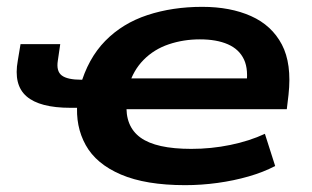

<svg xmlns="http://www.w3.org/2000/svg" viewBox="-20 -531 912 561"><path d="M521 10Q406 10 333.5 -21Q261 -52 230.5 -107Q200 -162 206 -231L215 -216H186Q96 -216 57.5 -249.5Q19 -283 32 -354L40 -402H156L149 -354Q144 -323 160.5 -310.5Q177 -298 218 -298H247L214 -278Q237 -360 287.5 -411.5Q338 -463 411 -487Q484 -511 571 -511Q653 -511 713.5 -484Q774 -457 803.5 -401Q833 -345 823 -254L818 -212H328L350 -230Q345 -162 390.5 -129Q436 -96 539 -96Q597 -96 653 -107.5Q709 -119 754 -140L784 -46Q750 -28 706.5 -15.5Q663 -3 615.5 3.5Q568 10 521 10ZM564 -416Q516 -416 473 -401.5Q430 -387 399.5 -356Q369 -325 356 -280L343 -302H726L699 -277Q707 -327 693 -357Q679 -387 646 -401.5Q613 -416 564 -416Z"/></svg>

Font: Nunito Sans 7pt Expanded
Style: Bold Italic
Weight: 700
Width: 7
Italic angle: -9°
Designer: Vernon Adams
Foundry: Vernon Adams
Version: Version 3.101;gftools[0.9.27]